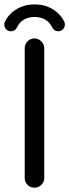

<svg xmlns="http://www.w3.org/2000/svg" viewBox="-21 -866 321 892"><path d="M93.8 -39.1V-641.6Q93.8 -660.2 106.9 -673.8Q120.1 -687.5 138.7 -687.5Q157.2 -687.5 170.9 -673.8Q184.6 -660.2 184.6 -641.6V-39.1Q184.6 -20.5 170.9 -7.3Q157.2 5.9 138.7 5.9Q120.1 5.9 106.9 -7.3Q93.8 -20.5 93.8 -39.1ZM-1 -752Q-1 -759.8 2 -765.6Q20.5 -802.7 57.1 -824.2Q93.8 -845.7 139.6 -845.7Q185.5 -845.7 222.2 -824.2Q258.8 -802.7 277.3 -765.6Q280.3 -759.8 280.3 -752Q280.3 -739.3 271.5 -730Q262.7 -720.7 249 -720.7Q229.5 -720.7 220.7 -740.2Q210 -762.7 189 -774.9Q168 -787.1 139.6 -787.1Q111.3 -787.1 90.3 -774.9Q69.3 -762.7 58.6 -740.2Q49.8 -720.7 30.3 -720.7Q16.6 -720.7 7.8 -730Q-1 -739.3 -1 -752Z"/></svg>

Font: jf-openhuninn-2.1
Style: Regular
Weight: 400
Designer: [Kosugi Maru]
Designed by MOTOYA      

[Varela Round]
Joe Prince (Latin component); Avraham Cornfeld (Hebrew component)
Foundry: justfont Co., Ltd.
Version: 2.1